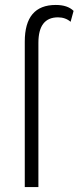

<svg xmlns="http://www.w3.org/2000/svg" viewBox="-20 -755 317 775"><path d="M80 -587Q80 -735 205 -735Q253 -735 277 -711L265 -667Q244 -685 214 -685Q135 -685 135 -582V0H80Z"/></svg>

Font: Human Sans Light
Style: Regular
Weight: 300
Designer: Tim Radville
Foundry: Continuum
Version: Version 1.000;FEAKit 1.0